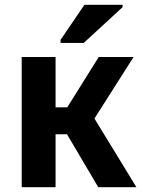

<svg xmlns="http://www.w3.org/2000/svg" viewBox="-20 -785 596 805"><path d="M71 0V-546H213V-335H262L394 -546H540L376 -288L552 0H392L261 -222H213V0ZM234 -605V-618L334 -765H494V-755L331 -605Z"/></svg>

Font: Noto Sans SemiCondensed
Style: Bold
Weight: 700
Width: 4
Designer: Monotype Design Team
Foundry: Monotype Imaging Inc.
Version: Version 2.013; ttfautohint (v1.8.4.7-5d5b)